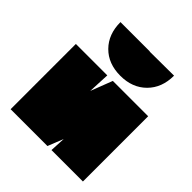

<svg xmlns="http://www.w3.org/2000/svg" viewBox="-181 -783 907 907"><g transform="rotate(45 272.5 -329.0)"><path d="M514 0H304L308 -78L277 0H31V-436H241L236 -327L278 -436H514ZM465 -658Q465 -577 415.5 -527.5Q366 -478 286 -478Q205 -478 156 -527.5Q107 -577 107 -658H303V-657Z"/></g></svg>

Font: Ysabeau Black
Style: Regular
Weight: 900
Designer: Christian Thalmann (Catharsis Fonts)
Version: Version 0.003